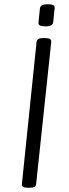

<svg xmlns="http://www.w3.org/2000/svg" viewBox="-20 -881 323 903"><path d="M110 2Q80 2 83 -16L152 -684Q154 -694 161 -698Q168 -702 184 -702H192Q223 -702 221 -684L150 -16Q149 -6 142 -2Q135 2 118 2ZM194 -757Q175 -757 167.5 -761.5Q160 -766 161 -775L168 -843Q169 -851 177.5 -856Q186 -861 205 -861Q224 -861 231 -856.5Q238 -852 237 -843L230 -775Q229 -767 220.5 -762Q212 -757 194 -757Z"/></svg>

Font: Asap Light
Style: Italic
Weight: 300
Italic angle: -6°
Designer: Pablo Cosgaya
Foundry: Omnibus-Type
Version: Version 3.001